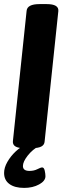

<svg xmlns="http://www.w3.org/2000/svg" viewBox="-30 -722 319 938"><path d="M89 2Q30 2 33 -32L100 -669Q103 -702 163 -702H198Q258 -702 255 -668L188 -31Q187 -14 171.5 -6Q156 2 124 2ZM88 196Q42 196 16 177Q-10 158 -10 123Q-10 97 6 69Q22 41 46.5 18Q71 -5 98 -17L163 -10Q129 8 105.5 38Q82 68 82 89Q82 113 114 113Q136 113 152.5 104.5Q169 96 176 96Q185 96 188.5 111.5Q192 127 192 139Q192 162 161 179Q130 196 88 196Z"/></svg>

Font: Asap Semi Condensed Semi Condensed Regular
Style: Bold Italic
Weight: 700
Width: 4
Italic angle: -6°
Designer: Pablo Cosgaya
Foundry: Omnibus-Type
Version: Version 3.001; ttfautohint (v1.8.4.7-5d5b)